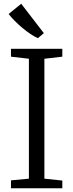

<svg xmlns="http://www.w3.org/2000/svg" viewBox="-20 -1003 390 1023"><path d="M134 -51V-690L38.5 -701V-743H312V-701L216.5 -690V-51L312 -41V0H38.5V-42ZM181.5 -800Q164.5 -807 142.5 -821.8Q120.5 -836.5 98.5 -855Q76.5 -873.5 57.5 -892.8Q38.5 -912 26 -928.5L93 -983L213.5 -826.5L182.5 -800Z"/></svg>

Font: Merriweather 24pt Light
Style: Regular
Weight: 300
Designer: Eben Sorkin
Foundry: Eben Sorkin
Version: Version 2.100